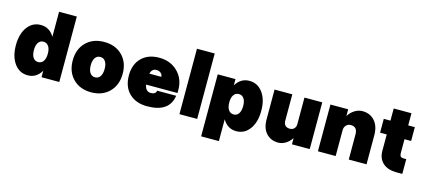

<svg xmlns="http://www.w3.org/2000/svg" viewBox="-64 -1261 4384 1984"><g transform="rotate(15 2128.5 -268.5)"><path d="M564.9 -700.2V0H375V-69.8Q323.2 18.1 230 18.1Q141.6 18.1 87.4 -56.2Q33.2 -130.4 33.2 -252Q33.2 -372.6 87.2 -446.3Q141.1 -520 230 -520Q322.8 -520 375 -433.1V-700.2ZM226.1 -252Q226.1 -199.7 245.6 -170.9Q265.1 -142.1 299.8 -142.1Q335 -142.1 355 -170.9Q375 -199.7 375 -252Q375 -302.7 355 -331.3Q335 -359.9 299.8 -359.9Q265.1 -359.9 245.6 -331.3Q226.1 -302.7 226.1 -252Z M641.1 -252Q641.1 -373 714.6 -446.5Q788.1 -520 908.7 -520Q1028.8 -520 1102.3 -446.3Q1175.8 -372.6 1175.8 -252Q1175.8 -130.4 1102.3 -56.2Q1028.8 18.1 908.7 18.1Q788.1 18.1 714.6 -56.2Q641.1 -130.4 641.1 -252ZM982.9 -252Q982.9 -302.7 963.1 -331.3Q943.4 -359.9 908.7 -359.9Q873.5 -359.9 853.8 -331.3Q834 -302.7 834 -252Q834 -199.7 853.8 -170.9Q873.5 -142.1 908.7 -142.1Q943.4 -142.1 963.1 -170.9Q982.9 -199.7 982.9 -252Z M1241.7 -252Q1241.7 -371.1 1311.3 -440.4Q1380.9 -509.8 1499.5 -509.8Q1619.6 -509.8 1697 -433.6Q1774.4 -357.4 1774.4 -238.8V-206.1H1438.5Q1450.2 -134.8 1507.3 -134.8Q1558.1 -134.8 1565.4 -174.8H1768.6Q1742.2 7.8 1505.4 7.8Q1383.8 7.8 1312.7 -62Q1241.7 -131.8 1241.7 -252ZM1501.5 -379.9Q1455.1 -379.9 1441.4 -324.2H1570.3Q1567.4 -350.1 1549.1 -365Q1530.8 -379.9 1501.5 -379.9Z M1850.1 -700.2H2040V0H1850.1Z M2126 -500H2315.9V-433.1Q2368.2 -520 2460.9 -520Q2549.8 -520 2604 -446.3Q2658.2 -372.6 2658.2 -252Q2658.2 -130.4 2604 -56.2Q2549.8 18.1 2460.9 18.1Q2367.7 18.1 2315.9 -69.8V163.1H2126ZM2464.8 -252Q2464.8 -302.7 2445.3 -331.3Q2425.8 -359.9 2391.1 -359.9Q2356 -359.9 2335.9 -331.3Q2315.9 -302.7 2315.9 -252Q2315.9 -199.7 2335.9 -170.9Q2356 -142.1 2391.1 -142.1Q2425.8 -142.1 2445.3 -170.9Q2464.8 -199.7 2464.8 -252Z M2923.8 -220.2Q2923.8 -184.6 2941.4 -167.2Q2959 -149.9 2990.7 -149.9Q3018.1 -149.9 3035.9 -168Q3053.7 -186 3053.7 -213.9V-500H3244.1V0H3053.7V-66.9Q3026.9 -25.4 2988.8 -2.7Q2950.7 20 2910.2 20Q2831.5 20 2782.7 -33Q2733.9 -85.9 2733.9 -180.2V-500H2923.8Z M3661.6 -270Q3661.6 -350.1 3589.8 -350.1Q3560.5 -350.1 3541 -329.1Q3521.5 -308.1 3521.5 -275.9V0H3331.5V-500H3521.5V-428.2Q3548.8 -471.7 3588.6 -495.8Q3628.4 -520 3670.4 -520Q3751.5 -520 3801.5 -464.4Q3851.6 -408.7 3851.6 -310.1V0H3661.6Z M4234.4 -158.2V0H4172.4Q4078.6 0 4026.1 -47.1Q3973.6 -94.2 3973.6 -178.2V-352.1H3902.3V-500H3973.6V-629.9H4163.6V-500H4234.4V-352.1H4163.6V-204.1Q4163.6 -180.2 4173.1 -169.2Q4182.6 -158.2 4203.6 -158.2Z"/></g></svg>

Font: Overused Grotesk Black
Style: Regular
Weight: 900
Version: Version 0.002